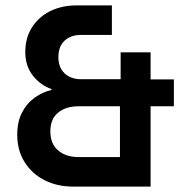

<svg xmlns="http://www.w3.org/2000/svg" viewBox="-20 -695 693 715"><path d="M253.3 0Q193.3 0 146.2 -23.8Q99.2 -47.5 71.7 -91.2Q44.2 -135 44.2 -193.3Q44.2 -241.7 62.1 -276.2Q80 -310.8 109.6 -331.7Q139.2 -352.5 171.7 -360V-363.3Q130.8 -377.5 102.5 -413.3Q74.2 -449.2 74.2 -500.8Q74.2 -554.2 99.2 -593.3Q124.2 -632.5 167.5 -653.8Q210.8 -675 266.7 -675H396.7V-565H281.7Q244.2 -565 220.8 -543.8Q197.5 -522.5 197.5 -482.5Q197.5 -443.3 220.8 -421.7Q244.2 -400 281.7 -400H429.2V-500H540.8V-399.2H627.5V-299.2H540.8V0ZM273.3 -110H426.7V-299.2H272.5Q225 -299.2 196.2 -275.4Q167.5 -251.7 167.5 -205.8Q167.5 -159.2 196.7 -134.6Q225.8 -110 273.3 -110Z"/></svg>

Font: Funnel Sans SemiBold
Style: Regular
Weight: 600
Designer: NORD ID, Kristian Moeller
Foundry: Dicotype
Version: Version 1.000